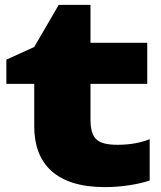

<svg xmlns="http://www.w3.org/2000/svg" viewBox="-20 -748 659 785"><path d="M120 -405V-231C120 -77 211 17 408 17C479 17 548 5 592 -10V-179C557 -165 515 -156 461 -156C373 -156 350 -184 350 -262V-405H582V-573H350V-728H220L120 -556L6 -504V-405Z"/></svg>

Font: Bounded ExtBd
Style: Regular
Weight: 800
Designer: Vlad Churkin
Version: Version 3.0